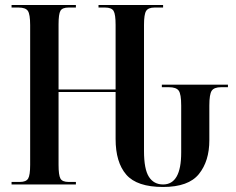

<svg xmlns="http://www.w3.org/2000/svg" viewBox="-20 -734 940 764"><path d="M629 10Q730 10 771.5 -41.5Q813 -93 813 -176V-314Q813 -359 822.5 -373Q832 -387 860 -387H887V-397H624V-387H652Q681 -387 691 -373.5Q701 -360 701 -314V-127Q701 0 629 0Q592 0 572.5 -30.5Q553 -61 553 -133V-635Q553 -677 561.5 -690.5Q570 -704 595 -704H629V-714H372V-704H398Q424 -704 432 -690.5Q440 -677 440 -635V-378H213V-637Q213 -678 220.5 -691Q228 -704 253 -704H282V-714H26V-704H54Q82 -704 91 -690.5Q100 -677 100 -634V-78Q100 -37 92 -23.5Q84 -10 59 -10H26V0H282V-10H253Q228 -10 220.5 -23.5Q213 -37 213 -78V-368H440V-181Q440 -88 482.5 -39Q525 10 629 10Z"/></svg>

Font: Noto Serif Display Condensed Semi
Style: Regular
Weight: 600
Width: 3
Designer: Monotype Design Team
Foundry: Monotype Imaging Inc.
Version: Version 1.900